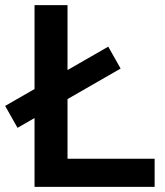

<svg xmlns="http://www.w3.org/2000/svg" viewBox="-57 -725 639 745"><path d="M77 0V-705H205V-109H543V0ZM11 -229 -37 -314 363 -544 411 -459Z"/></svg>

Font: Nunito Sans
Style: Bold
Weight: 700
Designer: Vernon Adams
Foundry: Vernon Adams
Version: Version 3.101; ttfautohint (v1.8.4.7-5d5b);gftools[0.9.27]